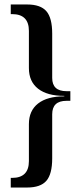

<svg xmlns="http://www.w3.org/2000/svg" viewBox="-20 -785 364 857"><path d="M277 -335Q213 -335 213 -275V-78Q213 -8 187 22Q161 52 101 52H28V9H34Q109 9 109 -66V-231Q109 -291 150 -323Q191 -355 267 -355V-357Q191 -357 150 -389Q109 -421 109 -481V-647Q109 -722 34 -722H28V-765H101Q161 -765 187 -735Q213 -705 213 -635V-437Q213 -378 277 -378H294V-335Z"/></svg>

Font: Moniqa Paragraph
Style: Bold
Weight: 700
Designer: Rajesh Rajput
Foundry: Rajesh Rajput
Version: Version 1.000